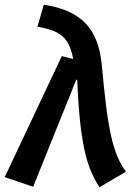

<svg xmlns="http://www.w3.org/2000/svg" viewBox="-46 -776 581 811"><path d="M-26 -28 215 -539 263 -527Q257 -560 246.5 -583Q236 -606 219 -621.5Q202 -637 176 -647Q150 -657 112 -663L139 -756Q255 -739 314 -679Q373 -619 384 -501Q393 -402 402 -330Q411 -258 422.5 -205.5Q434 -153 449.5 -116Q465 -79 486 -51L374 15Q352 -19 336 -58.5Q320 -98 309 -151Q298 -204 291 -274Q284 -344 280 -439H276L94 13Z"/></svg>

Font: Xgbmvzvtohvqztyvzapvmeyoton
Style: Regular
Weight: 500
Italic angle: -8°
Designer: Carrois Corporate & Edenspiekermann
Foundry: Carrois Corporate GbR & Edenspiekermann AG
Version: Version 2.001